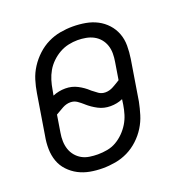

<svg xmlns="http://www.w3.org/2000/svg" viewBox="-103 -619 681 717"><g transform="rotate(-20 237.5 -260.0)"><path d="M187 8Q161 8 136.5 3.5Q112 -1 91 -12Q70 -23 53.5 -40.5Q37 -58 29 -80.5Q21 -103 20.5 -128.5Q20 -154 25 -180L51 -340Q55 -365 62.5 -389.5Q70 -414 84.5 -436.5Q99 -459 119 -477.5Q139 -496 162.5 -507.5Q186 -519 211 -523.5Q236 -528 261 -528Q287 -528 312 -523.5Q337 -519 358 -508Q379 -497 395 -479.5Q411 -462 419.5 -439.5Q428 -417 428 -391.5Q428 -366 424 -340L398 -180Q393 -155 385.5 -130.5Q378 -106 364 -83.5Q350 -61 330 -42.5Q310 -24 286.5 -12.5Q263 -1 237.5 3.5Q212 8 187 8ZM293 -255Q309 -255 324.5 -263.5Q340 -272 354 -281L365 -349Q368 -366 368 -382.5Q368 -399 363 -414Q358 -429 348 -441Q338 -453 324 -460.5Q310 -468 293.5 -471Q277 -474 261 -474Q243 -474 224.5 -470Q206 -466 189 -456.5Q172 -447 157.5 -433Q143 -419 133.5 -402.5Q124 -386 118.5 -368Q113 -350 110 -331L106 -310Q118 -315 130.5 -317.5Q143 -320 156 -320Q182 -320 204 -308.5Q226 -297 243 -281L244 -280Q255 -271 266.5 -263Q278 -255 293 -255ZM187 -47Q206 -47 225 -50.5Q244 -54 260.5 -63.5Q277 -73 291 -87Q305 -101 315 -117.5Q325 -134 330.5 -152Q336 -170 339 -189L342 -210Q331 -205 318.5 -202.5Q306 -200 293 -200Q267 -200 245 -211.5Q223 -223 205 -239L204 -240Q194 -249 182.5 -257Q171 -265 156 -265Q140 -265 124.5 -256.5Q109 -248 94 -239L83 -171Q80 -154 80.5 -137.5Q81 -121 86 -106Q91 -91 101 -79Q111 -67 124.5 -59.5Q138 -52 154.5 -49.5Q171 -47 187 -47Z"/></g></svg>

Font: Iosevka QP Light
Style: Italic
Weight: 300
Italic angle: -9°
Designer: Belleve Invis
Foundry: Belleve Invis
Version: Version 20.0.0; ttfautohint (v1.8.4)